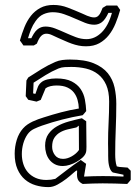

<svg xmlns="http://www.w3.org/2000/svg" viewBox="-20 -726 555 773"><path d="M116.2 -543H74.2Q70.8 -548.3 67.4 -553Q64 -557.6 60.1 -563Q67.9 -590.8 78.4 -616.7Q88.9 -642.6 104.5 -662.4Q120.1 -682.1 142.3 -694.1Q164.6 -706.1 195.3 -706.1Q225.1 -706.1 252.9 -695.3Q280.8 -684.6 307.6 -672.9Q311.5 -671.4 317.6 -668.5Q323.7 -665.5 330.8 -662.6Q337.9 -659.7 345.5 -657.7Q353 -655.8 359.4 -655.8Q367.2 -655.8 372.6 -659.7Q377.9 -663.6 381.6 -669.4Q385.3 -675.3 387.9 -681.9Q390.6 -688.5 393.1 -694.3Q400.4 -698.2 408.7 -703.6H451.7Q454.6 -699.2 457.8 -694.8Q460.9 -690.4 463.9 -686Q456.1 -658.2 445.3 -631.8Q434.6 -605.5 418.5 -585Q402.3 -564.5 379.9 -552Q357.4 -539.6 326.2 -539.6Q310.5 -539.6 296.4 -542.5Q282.2 -545.4 268.6 -550.3Q254.9 -555.2 241.5 -561.3Q228 -567.4 214.4 -573.2Q201.2 -579.1 189.5 -584.7Q177.7 -590.3 166.5 -590.3Q154.8 -590.3 145.8 -581.3Q136.7 -572.3 128.4 -550.3ZM102.1 -563Q115.2 -594.2 129.6 -606.7Q144 -619.1 163.1 -619.1Q182.1 -619.1 202.1 -611.3Q222.2 -603.5 243.2 -594Q264.2 -584.5 285.4 -576.4Q306.6 -568.4 328.1 -568.4Q361.8 -568.4 389.2 -595.5Q416.5 -622.6 430.7 -674.3H416.5Q403.8 -647 390.1 -636.7Q376.5 -626.5 359.4 -626.5Q341.8 -626.5 322 -634.3Q302.2 -642.1 281.2 -651.6Q260.3 -661.1 238 -668.9Q215.8 -676.8 192.4 -676.8Q173.3 -676.8 155.3 -668.9Q137.2 -661.1 123 -640.6Q111.8 -625 105 -607.7Q98.1 -590.3 92.8 -572.3H117.7ZM506.3 -38.6V-2Q502.4 2.4 499.3 6.6Q496.1 10.7 492.2 14.6Q467.3 13.7 442.6 12.9Q418 12.2 393.1 12.2Q372.6 12.2 353 12.9Q333.5 13.7 313 14.6Q301.3 8.8 295.7 0.5Q290 -7.8 290 -24.4Q290 -27.3 290.3 -30.8Q290.5 -34.2 290.5 -38.1Q290.5 -39.6 289.6 -39.6Q286.1 -39.6 274.7 -29.1Q263.2 -18.6 247.1 -6.1Q231 6.3 212.2 16.8Q193.4 27.3 175.3 27.3Q148.4 27.3 123.8 20Q99.1 12.7 80.3 -3.4Q61.5 -19.5 50.3 -45.2Q39.1 -70.8 39.1 -107.4Q39.1 -135.7 47.4 -162.8Q55.7 -189.9 72.8 -209Q81.1 -218.3 90.8 -224.9Q100.6 -231.4 111.3 -236.6Q122.1 -241.7 133.5 -245.8Q145 -250 156.2 -253.4Q190.9 -264.6 226.1 -273.9Q261.2 -283.2 297.4 -289.1Q296.9 -307.1 292.2 -323.7Q287.6 -340.3 277.6 -353.3Q267.6 -366.2 250.7 -374Q233.9 -381.8 208 -381.8Q195.3 -381.8 183.6 -379.2Q171.9 -376.5 163.6 -370.6Q158.7 -358.9 153.8 -347.2Q148.9 -335.4 144 -323.7Q139.6 -321.8 135.5 -320.3Q131.3 -318.8 127 -316.9Q118.7 -318.8 110.4 -320.6Q102.1 -322.3 93.8 -324.2L83.5 -338.9L86.4 -401.9Q88.4 -404.8 90.1 -408Q91.8 -411.1 93.8 -414.1Q120.1 -431.2 146.7 -447.5Q173.3 -463.9 202.6 -476.6Q215.8 -482.4 231 -484.4Q246.1 -486.3 261.7 -486.3Q320.8 -486.3 357.4 -471.2Q394 -456.1 414.1 -431.2Q434.1 -406.2 441.2 -374Q448.2 -341.8 448.2 -308.1Q448.2 -257.3 446 -206.1Q443.8 -154.8 443.8 -105Q443.8 -92.3 445.1 -79.8Q446.3 -67.4 450.2 -56.2Q460.9 -53.2 471.7 -53Q482.4 -52.7 493.7 -51.3ZM434.1 -31.7Q427.7 -36.1 424.1 -43.9Q420.4 -51.8 418.5 -61.3Q416.5 -70.8 416 -80.6Q415.5 -90.3 415.5 -99.1V-115.2Q415.5 -123.5 415.3 -131.8Q415 -140.1 415 -148.4Q415 -191.4 417.2 -232.7Q419.4 -273.9 419.4 -316.9Q419.4 -357.4 407.5 -384.3Q395.5 -411.1 374.8 -427.2Q354 -443.4 326.2 -450Q298.3 -456.5 267.1 -456.5Q254.4 -456.5 240.7 -455.8Q227.1 -455.1 215.3 -450.2Q188.5 -439 163.8 -423.8Q139.2 -408.7 115.2 -393.1Q114.7 -382.3 114.3 -371.6Q113.8 -360.8 113.3 -350.1Q115.7 -349.1 117.9 -348.9Q120.1 -348.6 122.6 -348.1Q127 -358.9 130.9 -371.6Q134.8 -384.3 144.5 -393.1Q154.3 -402.3 170.9 -406.2Q187.5 -410.2 206.1 -410.2Q245.1 -410.2 268.6 -398.2Q292 -386.2 304.7 -367.4Q317.4 -348.6 321.8 -325.2Q326.2 -301.8 327.1 -278.8Q323.2 -274.4 320.1 -270.3Q316.9 -266.1 313 -262.2Q229.5 -248 148.9 -220.2Q133.3 -214.8 116.9 -207Q100.6 -199.2 90.8 -185.1Q79.6 -168.9 73.7 -148.2Q67.9 -127.4 67.9 -105.5Q67.9 -84.5 74 -65.4Q80.1 -46.4 92.5 -32.2Q105 -18.1 123.5 -9.8Q142.1 -1.5 167 -1.5Q186 -1.5 202.6 -5.9Q228 -25.4 253.4 -44.7Q278.8 -64 305.2 -82Q310.5 -78.1 315.9 -74.2Q321.3 -70.3 326.7 -66.4L318.4 -15.6Q318.8 -15.6 318.8 -15.4Q318.8 -15.1 319.3 -15.1Q337.9 -16.1 356.7 -16.6Q375.5 -17.1 394.5 -17.1Q415 -17.1 435.8 -16.6Q456.5 -16.1 477.1 -15.1V-22.5ZM287.6 -212.9Q271 -209.5 253.4 -205.3Q235.8 -201.2 221.9 -193.1Q208 -185.1 199 -171.6Q189.9 -158.2 189.9 -135.3Q189.9 -116.2 201.2 -101.3Q212.4 -86.4 233.9 -86.4Q251 -86.4 269 -96.7Q287.1 -106.9 297.9 -122.1L297.4 -220.2ZM327.1 -237.8Q327.1 -211.4 327.6 -186.5Q328.1 -161.6 328.1 -134.8Q328.1 -127.9 327.6 -121.3Q327.1 -114.7 325.2 -109.9Q321.8 -100.6 311.8 -91.3Q301.8 -82 288.6 -74.5Q275.4 -66.9 260.7 -62.3Q246.1 -57.6 232.9 -57.6Q214.4 -57.6 200.9 -64.7Q187.5 -71.8 178.7 -83.3Q169.9 -94.7 165.8 -109.4Q161.6 -124 161.6 -139.2Q161.6 -167.5 174.8 -186.3Q188 -205.1 209.2 -217.3Q230.5 -229.5 256.8 -236.8Q283.2 -244.1 309.6 -250Z"/></svg>

Font: XB Kayhan Pook
Style: Regular
Weight: 700
Designer: Behnam
Foundry: Irmug
Version: Version 7.300 2009